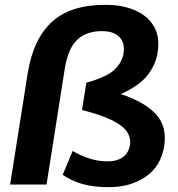

<svg xmlns="http://www.w3.org/2000/svg" viewBox="-20 -765 737 796"><path d="M22 0 95 -462Q118 -604 195.5 -674.5Q273 -745 416 -745Q488 -745 540.5 -722Q593 -699 618.5 -655Q644 -611 633 -545Q626 -499 593 -455Q560 -411 481 -375Q578 -343 625.5 -292.5Q673 -242 661 -160Q647 -75 583.5 -32Q520 11 432 11Q366 11 320.5 -2.5Q275 -16 240 -40L281 -139Q316 -119 352 -107.5Q388 -96 425 -96Q466 -96 490 -114Q514 -132 519 -165Q523 -193 507 -218Q491 -243 446.5 -265.5Q402 -288 320 -309L338 -422Q423 -446 454.5 -476Q486 -506 492 -543Q499 -586 475.5 -611Q452 -636 402 -636Q339 -636 301 -601Q263 -566 249 -483L173 0Z"/></svg>

Font: Winston
Style: Bold Italic
Weight: 700
Italic angle: -9°
Designer: Original fonts by Vernon Adams / Changes by Cristiano Sobral
Foundry: Original fonts by Vernon Adams / Changes by Cristiano Sobral
Version: Version 2.503;July 17, 2020;FontCreator 13.0.0.2655 64-bit